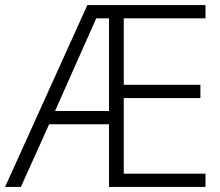

<svg xmlns="http://www.w3.org/2000/svg" viewBox="-21 -734 863 754"><path d="M786 0H407V-246H172L61 0H-1L322 -714H786V-662H465V-401H766V-349H465V-52H786ZM195 -298H407V-662H357Z"/></svg>

Font: Noto Sans Bengali UI Light
Style: Regular
Weight: 300
Designer: Jelle Bosma - Monotype Design Team
Foundry: Monotype Imaging Inc.
Version: Version 2.003; ttfautohint (v1.8.4.7-5d5b)